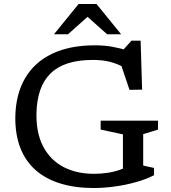

<svg xmlns="http://www.w3.org/2000/svg" viewBox="-20 -936 858 966"><path d="M700.5 -103 755 -91V-54.5Q716.5 -34.5 665.2 -20Q614 -5.5 558.8 2.2Q503.5 10 451.5 10Q357.5 10 283.8 -12.8Q210 -35.5 159.2 -80.2Q108.5 -125 82.5 -191.5Q56.5 -258 57 -345Q58.5 -460.5 105.8 -541.8Q153 -623 242 -665.5Q331 -708 457 -708Q506.5 -708 546.5 -700.5Q586.5 -693 627.5 -680.5L594 -678.5L641.5 -731.5H687.5L695 -485L631.5 -484L580.5 -635L613 -592.5Q570 -616 532.5 -625.2Q495 -634.5 447.5 -634.5Q374.5 -634.5 321.8 -617.5Q269 -600.5 234.5 -566.8Q200 -533 182.8 -483.8Q165.5 -434.5 163.5 -369.5Q161 -268.5 196.8 -199.8Q232.5 -131 298.8 -96.2Q365 -61.5 453.5 -61.5Q485.5 -61.5 519.2 -66.2Q553 -71 583.5 -81.8Q614 -92.5 636.5 -109L598.5 -23.5V-260L486.5 -284V-329H775V-284L700.5 -261ZM408.5 -862H432.5L322 -763.5H251.5L375.5 -916H465.5L589.5 -763.5H519Z"/></svg>

Font: Newsreader 9pt
Style: Regular
Weight: 400
Designer: Hugues Gentile
Foundry: Production Type
Version: Version 1.003